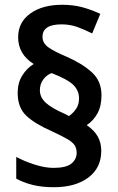

<svg xmlns="http://www.w3.org/2000/svg" viewBox="-20 -876 495 804"><path d="M54 -487Q54 -529 73 -559.5Q92 -590 121 -608Q56 -649 56 -720Q56 -783 107 -819.5Q158 -856 240 -856Q286 -856 323.5 -846Q361 -836 400 -818L366 -736Q334 -752 303.5 -763Q273 -774 238 -774Q158 -774 158 -722Q158 -695 183 -677.5Q208 -660 260 -638Q326 -609 365.5 -572.5Q405 -536 405 -477Q405 -432 388 -401Q371 -370 343 -352Q374 -331 389 -305Q404 -279 404 -244Q404 -173 350 -132.5Q296 -92 205 -92Q156 -92 117.5 -101.5Q79 -111 48 -128V-219Q81 -201 124.5 -187Q168 -173 204 -173Q257 -173 279 -191Q301 -209 301 -236Q301 -254 293 -267Q285 -280 263 -293Q241 -306 198 -326Q125 -358 89.5 -392Q54 -426 54 -487ZM147 -498Q147 -468 172.5 -445Q198 -422 252 -399L269 -390Q286 -402 298.5 -420Q311 -438 311 -464Q311 -496 288 -519.5Q265 -543 196 -570Q175 -562 161 -543Q147 -524 147 -498Z"/></svg>

Font: Noto Sans Telugu UI SemiCondensed SemiBold
Style: Regular
Weight: 600
Width: 4
Designer: Jelle Bosma - Monotype Design Team
Foundry: Monotype Imaging Inc.
Version: Version 2.005; ttfautohint (v1.8.4.7-5d5b)